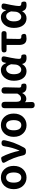

<svg xmlns="http://www.w3.org/2000/svg" viewBox="1732 -2332 797 4300"><g transform="rotate(-90 2130.0 -182.5)"><path d="M303.7 13.7Q195.3 13.7 121.1 -61.5Q43 -141.6 43 -272.5Q43 -404.3 121.1 -485.4Q195.3 -560.5 303.7 -560.5Q413.1 -560.5 486.3 -485.4Q564.5 -404.3 564.5 -272.9Q564.5 -141.6 486.3 -61.5Q412.1 13.7 303.7 13.7ZM303.7 -103.5Q359.4 -103.5 388.7 -149.4Q417 -193.4 417 -272.9Q417 -352.5 388.7 -397.5Q359.4 -443.4 303.7 -443.4Q248 -443.4 217.8 -397.5Q189.5 -351.6 189.5 -272.5Q189.5 -193.4 217.8 -149.4Q248 -103.5 303.7 -103.5Z M869.1 0Q843.8 0 825.2 -16.1Q806.6 -32.2 800.8 -59.6Q752.9 -282.2 641.6 -473.6Q627 -496.1 636.7 -516.1Q646.5 -536.1 677.7 -543L680.7 -543.9L720.7 -552.7Q735.4 -556.6 749 -551.3Q762.7 -545.9 768.6 -535.2Q810.5 -458 849.6 -343.8Q885.7 -237.3 903.3 -146.5H908.2Q977.5 -301.8 1002.9 -481.4Q1009.8 -546.9 1075.2 -546.9Q1152.3 -546.9 1137.7 -470.7Q1092.8 -252.9 974.6 -43Q949.2 0 906.2 0Z M1475.6 13.7Q1367.2 13.7 1293 -61.5Q1214.8 -141.6 1214.8 -272.5Q1214.8 -404.3 1293 -485.4Q1367.2 -560.5 1475.6 -560.5Q1585 -560.5 1658.2 -485.4Q1736.3 -404.3 1736.3 -272.9Q1736.3 -141.6 1658.2 -61.5Q1584 13.7 1475.6 13.7ZM1475.6 -103.5Q1531.2 -103.5 1560.5 -149.4Q1588.9 -193.4 1588.9 -272.9Q1588.9 -352.5 1560.5 -397.5Q1531.2 -443.4 1475.6 -443.4Q1419.9 -443.4 1389.6 -397.5Q1361.3 -351.6 1361.3 -272.5Q1361.3 -193.4 1389.6 -149.4Q1419.9 -103.5 1475.6 -103.5Z M1926.8 196.3Q1856.4 196.3 1856.4 124V-174.8V-475.6Q1856.4 -546.9 1927.7 -546.9Q1999 -546.9 1999 -475.6V-223.6Q1999 -163.1 2017.1 -136.2Q2035.2 -109.4 2075.2 -109.4Q2107.4 -109.4 2131.8 -127Q2158.2 -145.5 2182.6 -190.4V-474.6Q2182.6 -546.9 2254.9 -546.9Q2327.1 -546.9 2325.2 -470.7Q2324.2 -434.6 2322.3 -360.4Q2317.4 -206.1 2317.4 -148.4Q2317.4 -103.5 2364.3 -103.5Q2365.2 -103.5 2366.2 -103.5Q2380.9 -106.4 2392.6 -92.8Q2403.3 -81.1 2405.3 -63.5Q2416 -2.9 2380.9 7.8Q2360.4 13.7 2328.1 13.7Q2220.7 13.7 2198.2 -82H2195.3Q2149.4 8.8 2068.4 8.8Q2015.6 8.8 1990.2 -24.4Q1992.2 70.3 1995.1 121.1Q2001 196.3 1926.8 196.3Z M2687.5 13.7Q2588.9 13.7 2530.3 -60.5Q2470.7 -136.7 2470.7 -269Q2470.7 -401.4 2543.9 -483.4Q2612.3 -560.5 2711.9 -560.5Q2819.3 -560.5 2867.2 -442.4H2871.1L2878.9 -486.3Q2890.6 -546.9 2952.1 -546.9Q3031.2 -546.9 3014.6 -471.7Q3009.8 -449.2 3000 -402.8Q2990.2 -356.4 2985.4 -334Q2960.9 -208 2960.9 -154.3Q2960.9 -103.5 3014.6 -103.5Q3015.6 -103.5 3016.6 -103.5Q3033.2 -107.4 3044.9 -93.8Q3055.7 -82 3058.6 -62.5Q3068.4 -3.9 3035.2 7.8Q3011.7 13.7 2979.5 13.7Q2867.2 13.7 2847.7 -83H2843.8Q2787.1 13.7 2687.5 13.7ZM2720.7 -104.5Q2761.7 -104.5 2795.9 -143.6Q2830.1 -182.6 2834 -236.3L2840.8 -333Q2806.6 -442.4 2732.4 -442.4Q2685.5 -442.4 2653.3 -400.4Q2617.2 -354.5 2617.2 -270.5Q2617.2 -188.5 2645.5 -145.5Q2671.9 -104.5 2720.7 -104.5Z M3414.1 13.7Q3337.9 13.7 3303.7 -33.2Q3272.5 -75.2 3272.5 -160.2V-433.6H3158.2Q3105.5 -433.6 3105.5 -488.3Q3105.5 -540 3155.3 -543.9L3185.5 -546.9H3383.8H3526.4Q3583 -546.9 3583 -490.2Q3583 -433.6 3526.4 -433.6H3412.1Q3407.2 -305.7 3407.2 -153.3Q3407.2 -103.5 3450.2 -103.5Q3452.1 -103.5 3453.1 -103.5Q3508.8 -110.4 3519.5 -53.7Q3528.3 -3.9 3483.4 6.8Q3446.3 13.7 3414.1 13.7Z M3871.1 13.7Q3772.5 13.7 3713.9 -60.5Q3654.3 -136.7 3654.3 -269Q3654.3 -401.4 3727.5 -483.4Q3795.9 -560.5 3895.5 -560.5Q4002.9 -560.5 4050.8 -442.4H4054.7L4062.5 -486.3Q4074.2 -546.9 4135.7 -546.9Q4214.8 -546.9 4198.2 -471.7Q4193.4 -449.2 4183.6 -402.8Q4173.8 -356.4 4168.9 -334Q4144.5 -208 4144.5 -154.3Q4144.5 -103.5 4198.2 -103.5Q4199.2 -103.5 4200.2 -103.5Q4216.8 -107.4 4228.5 -93.8Q4239.3 -82 4242.2 -62.5Q4252 -3.9 4218.8 7.8Q4195.3 13.7 4163.1 13.7Q4050.8 13.7 4031.2 -83H4027.3Q3970.7 13.7 3871.1 13.7ZM3904.3 -104.5Q3945.3 -104.5 3979.5 -143.6Q4013.7 -182.6 4017.6 -236.3L4024.4 -333Q3990.2 -442.4 3916 -442.4Q3869.1 -442.4 3836.9 -400.4Q3800.8 -354.5 3800.8 -270.5Q3800.8 -188.5 3829.1 -145.5Q3855.5 -104.5 3904.3 -104.5Z"/></g></svg>

Font: Bpmf GenSen Rounded B
Style: B
Weight: 700
Foundry: But Ko
Version: Version 1.320